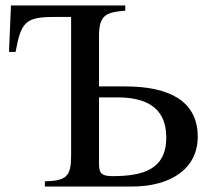

<svg xmlns="http://www.w3.org/2000/svg" viewBox="-20 -682 777 702"><path d="M342 -366V-548C342 -625 364 -637 438 -643V-662H20L13 -492H37C57 -603 74 -620 180 -620H240V-113C240 -37 223 -21 144 -19V0H462C607 0 703 -67 703 -182C703 -317 592 -366 438 -366ZM342 -326H407C502 -326 588 -298 588 -179C588 -60 499 -38 391 -38C351 -38 342 -49 342 -83Z"/></svg>

Font: STIX Math
Style: Regular
Weight: 400
Designer: MicroPress Inc., with final additions and corrections provided by Coen Hoffman, Elsevier (retired)
Version: Version 1.1.0